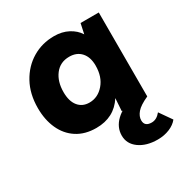

<svg xmlns="http://www.w3.org/2000/svg" viewBox="-171 -649 960 1004"><g transform="rotate(-30 309.0 -147.0)"><path d="M559 -507V0H405L410 -76Q355 10 247 10Q179 10 131 -21Q83 -52 58 -107Q33 -162 33 -233Q33 -318 68 -382Q103 -446 162 -481.5Q221 -517 294 -517Q342 -517 379 -497.5Q416 -478 436 -446L449 -507ZM309 -384Q254 -384 222.5 -343Q191 -302 191 -238Q191 -183 215.5 -153Q240 -123 282 -123Q333 -123 369.5 -165Q406 -207 406 -275Q406 -326 380 -355Q354 -384 309 -384ZM495 223Q427 223 384 192Q341 161 341 111Q341 61 380.5 23Q420 -15 496 -35L559 0Q508 23 488.5 46Q469 69 469 93Q469 130 512 130Q542 130 566 100L617 173Q599 196 566.5 209.5Q534 223 495 223Z"/></g></svg>

Font: Livvic
Style: Bold
Weight: 700
Designer: Jacques Le Bailly, Baron von Fonthausen
Version: Version 1.001; ttfautohint (v1.8.2)